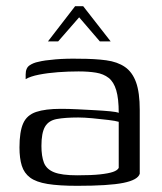

<svg xmlns="http://www.w3.org/2000/svg" viewBox="-20 -594 523 621"><path d="M230 7Q171 7 134 1Q97 -5 77.5 -19.5Q58 -34 50.5 -58Q43 -82 43 -117Q43 -168 55 -195Q67 -222 97 -232Q127 -242 177 -242Q202 -242 231.5 -240.5Q261 -239 288.5 -237.5Q316 -236 336.5 -234Q357 -232 364 -229Q364 -275 356 -302Q348 -329 331.5 -342Q315 -355 290.5 -359Q266 -363 234 -363Q201 -363 167.5 -360.5Q134 -358 106 -352.5Q78 -347 63 -338V-353Q63 -374 75.5 -382.5Q88 -391 104 -394Q123 -399 159.5 -402Q196 -405 236 -404Q287 -404 323.5 -399Q360 -394 384 -377.5Q408 -361 420 -328Q432 -295 432 -238V-32Q426 -12 379 -2.5Q332 7 230 7ZM230 -27Q276 -27 303.5 -30Q331 -33 345.5 -38Q360 -43 364 -51V-200Q355 -203 330.5 -206Q306 -209 279 -211.5Q252 -214 233 -214Q190 -214 163.5 -209Q137 -204 125.5 -184Q114 -164 114 -122Q114 -89 122 -68Q130 -47 154.5 -37Q179 -27 230 -27ZM135 -460 223 -574H249L338 -460H303L236 -538L168 -460Z"/></svg>

Font: Genos Thin
Style: Regular
Weight: 400
Version: Version 1.010